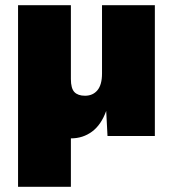

<svg xmlns="http://www.w3.org/2000/svg" viewBox="-20 -520 661 734"><path d="M49 194V-500H251V-218Q251 -182 264.5 -168Q278 -154 305 -154Q335 -154 352.5 -175Q370 -196 370 -239V-500H572V0H391L386 -96Q367 -43 332 -17Q297 9 251 9V194Z"/></svg>

Font: Prodigy Sans ExtraBold
Style: Regular
Weight: 800
Designer: Wei Huang
Foundry: Wei Huang
Version: Version 1.003; ttfautohint (v1.8.3)